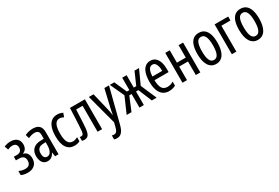

<svg xmlns="http://www.w3.org/2000/svg" viewBox="78 -1650 4353 2991"><g transform="rotate(-30 2254.0 -154.0)"><path d="M151 10Q120 10 88.5 4Q57 -2 33 -14V-88Q62 -74 90 -67.5Q118 -61 144 -61Q192 -61 216.5 -85Q241 -109 241 -157Q241 -204 215.5 -227Q190 -250 136 -250H83V-315H138Q182 -315 204.5 -337Q227 -359 227 -399Q227 -437 206 -457Q185 -477 146 -477Q127 -477 106.5 -472Q86 -467 63 -456L39 -524Q67 -536 95.5 -542Q124 -548 153 -548Q229 -548 269 -511Q309 -474 309 -409Q309 -364 289.5 -332.5Q270 -301 232 -287V-283Q276 -273 299 -238.5Q322 -204 322 -151Q322 -76 276 -33Q230 10 151 10Z M509 10Q467 10 440 -11.5Q413 -33 400 -69Q387 -105 387 -148Q387 -228 433 -274Q479 -320 564 -323L627 -325V-394Q627 -438 607 -457.5Q587 -477 544 -477Q518 -477 490.5 -469.5Q463 -462 433 -448L413 -515Q445 -531 482 -539.5Q519 -548 555 -548Q631 -548 668.5 -511.5Q706 -475 706 -401V0H644L632 -74H630Q616 -46 598.5 -27.5Q581 -9 559 0.5Q537 10 509 10ZM536 -56Q578 -56 602 -97.5Q626 -139 626 -212V-264L578 -262Q523 -260 496.5 -231.5Q470 -203 470 -149Q470 -102 487.5 -79Q505 -56 536 -56Z M993 10Q902 10 853 -59Q804 -128 804 -265Q804 -354 825 -417Q846 -480 888 -514Q930 -548 993 -548Q1022 -548 1046.5 -541.5Q1071 -535 1093 -524L1069 -456Q1050 -466 1032 -471.5Q1014 -477 995 -477Q940 -477 913.5 -424Q887 -371 887 -266Q887 -163 914.5 -112Q942 -61 1002 -61Q1023 -61 1045 -67.5Q1067 -74 1089 -87V-14Q1069 -1 1041.5 4.5Q1014 10 993 10Z M1169 7Q1158 7 1147 5.5Q1136 4 1126 0V-69Q1134 -67 1139.5 -66Q1145 -65 1151 -65Q1167 -65 1177 -72.5Q1187 -80 1193 -98.5Q1199 -117 1201 -151Q1204 -193 1206.5 -231.5Q1209 -270 1211 -313Q1213 -356 1215.5 -410Q1218 -464 1221 -537H1489V0H1408V-467H1292Q1289 -412 1287.5 -368Q1286 -324 1284 -287.5Q1282 -251 1280 -216.5Q1278 -182 1275 -145Q1268 -65 1245 -29Q1222 7 1169 7Z M1621 240Q1608 240 1595.5 238Q1583 236 1571 232V160Q1582 164 1590.5 165.5Q1599 167 1609 167Q1630 167 1644 157.5Q1658 148 1668.5 125.5Q1679 103 1688 65L1714 -40L1713 34L1561 -537H1645L1718 -233Q1723 -214 1727 -194Q1731 -174 1734.5 -153Q1738 -132 1741 -111H1745Q1749 -139 1755 -169Q1761 -199 1769 -233L1840 -537H1923L1765 81Q1751 136 1731.5 171Q1712 206 1685 223Q1658 240 1621 240Z M2383 0 2271 -271V-283L2382 -537H2463L2342 -271L2343 -292L2470 0ZM1931 0 2058 -292 2060 -271 1938 -537H2018L2130 -283V-271L2018 0ZM2161 0V-537H2240V0ZM2089 -244V-314H2339V-244Z M2694 10Q2626 10 2582 -24.5Q2538 -59 2517 -121Q2496 -183 2496 -266Q2496 -358 2516.5 -421Q2537 -484 2575.5 -516Q2614 -548 2669 -548Q2725 -548 2760.5 -516.5Q2796 -485 2813.5 -431.5Q2831 -378 2831 -310V-252H2577Q2579 -152 2608.5 -106Q2638 -60 2704 -60Q2727 -60 2754.5 -67Q2782 -74 2811 -92V-19Q2787 -5 2755 2.5Q2723 10 2694 10ZM2578 -318H2754Q2754 -362 2745.5 -398.5Q2737 -435 2718 -457Q2699 -479 2667 -479Q2627 -479 2604.5 -440Q2582 -401 2578 -318Z M2935 0V-537H3016V-314H3175V-537H3256V0H3175V-244H3016V0Z M3538 10Q3493 10 3459.5 -10Q3426 -30 3403.5 -66.5Q3381 -103 3370 -154.5Q3359 -206 3359 -269Q3359 -358 3378.5 -420Q3398 -482 3438 -514.5Q3478 -547 3540 -547Q3599 -547 3639 -515.5Q3679 -484 3699.5 -422.5Q3720 -361 3720 -269Q3720 -206 3709 -155Q3698 -104 3676 -67Q3654 -30 3619.5 -10Q3585 10 3538 10ZM3540 -61Q3590 -61 3614 -113Q3638 -165 3638 -269Q3638 -373 3614 -424.5Q3590 -476 3540 -476Q3488 -476 3465 -424.5Q3442 -373 3442 -269Q3442 -166 3465.5 -113.5Q3489 -61 3540 -61Z M3823 0V-537H4067V-466H3904V0Z M4288 10Q4243 10 4209.5 -10Q4176 -30 4153.5 -66.5Q4131 -103 4120 -154.5Q4109 -206 4109 -269Q4109 -358 4128.5 -420Q4148 -482 4188 -514.5Q4228 -547 4290 -547Q4349 -547 4389 -515.5Q4429 -484 4449.5 -422.5Q4470 -361 4470 -269Q4470 -206 4459 -155Q4448 -104 4426 -67Q4404 -30 4369.5 -10Q4335 10 4288 10ZM4290 -61Q4340 -61 4364 -113Q4388 -165 4388 -269Q4388 -373 4364 -424.5Q4340 -476 4290 -476Q4238 -476 4215 -424.5Q4192 -373 4192 -269Q4192 -166 4215.5 -113.5Q4239 -61 4290 -61Z"/></g></svg>

Font: Noto Sans ExtraCondensed
Style: Regular
Weight: 400
Width: 2
Designer: Monotype Design Team
Foundry: Monotype Imaging Inc.
Version: Version 2.013